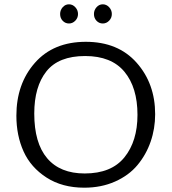

<svg xmlns="http://www.w3.org/2000/svg" viewBox="-20 -859 796 891"><path d="M259 -794Q259 -812 271 -825.5Q283 -839 300 -839Q317 -839 329.5 -825.5Q342 -812 342 -794Q342 -776 329.5 -763Q317 -750 300 -750Q283 -750 271 -762.5Q259 -775 259 -794ZM416 -794Q416 -812 428 -825.5Q440 -839 457 -839Q474 -839 486.5 -825.5Q499 -812 499 -794Q499 -776 486.5 -763Q474 -750 457 -750Q440 -750 428 -762.5Q416 -775 416 -794ZM700 -329Q700 -262 679 -201.5Q658 -141 618 -93Q578 -45 514 -16.5Q450 12 371 12Q269 12 196 -35Q123 -82 89.5 -156Q56 -230 56 -322Q56 -470 142 -567.5Q228 -665 378 -665Q528 -665 614 -568Q700 -471 700 -329ZM373 -54Q497 -54 557.5 -129Q618 -204 618 -326Q618 -453 557.5 -526Q497 -599 375 -599Q252 -599 195.5 -528Q139 -457 139 -332Q139 -195 199 -124.5Q259 -54 373 -54Z"/></svg>

Font: Quattrocento Sans
Style: Regular
Weight: 400
Designer: Pablo Impallari
Foundry: Pablo Impallari, Igino Marini, Brenda Gallo
Version: Version 2.000